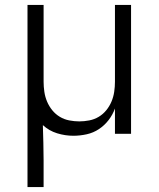

<svg xmlns="http://www.w3.org/2000/svg" viewBox="-20 -540 640 775"><path d="M91 215V-520H156V-210Q156 -190 159 -169.5Q162 -149 170 -130Q178 -111 191 -95Q204 -79 221.5 -68.5Q239 -58 259.5 -54Q280 -50 300 -50Q320 -50 340.5 -54Q361 -58 378.5 -68.5Q396 -79 409 -95Q422 -111 430 -130Q438 -149 441 -169.5Q444 -190 444 -210V-520H509V0H444V-102Q435 -77 418.5 -55.5Q402 -34 379.5 -19Q357 -4 330 2Q303 8 276 8Q243 8 210.5 -2Q178 -12 153 -35Q154 1 155 36.5Q156 72 156 107V215Z"/></svg>

Font: Iosevka Light Extended
Style: Regular
Weight: 300
Width: 7
Monospace: yes
Designer: Belleve Invis
Foundry: Belleve Invis
Version: Version 32.5.0; ttfautohint (v1.8.4)